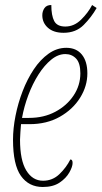

<svg xmlns="http://www.w3.org/2000/svg" viewBox="-20 -737 406 767"><path d="M151 10Q95 10 63.5 -34.5Q32 -79 32 -179Q32 -224 42 -274.5Q52 -325 70.5 -373Q89 -421 115 -460Q141 -499 174 -522.5Q207 -546 245 -546Q285 -546 307 -519Q329 -492 329 -444Q329 -393 300 -346.5Q271 -300 219 -270.5Q167 -241 98 -241H64Q63 -228 61.5 -209Q60 -190 60 -179Q60 -97 85 -56Q110 -15 152 -15Q190 -15 217.5 -41.5Q245 -68 261 -100Q270 -100 270 -86Q270 -71 257 -48Q244 -25 218 -7.5Q192 10 151 10ZM96 -266Q155 -266 201 -290.5Q247 -315 274 -355.5Q301 -396 301 -444Q301 -485 284 -503Q267 -521 241 -521Q212 -521 184.5 -498.5Q157 -476 133.5 -439Q110 -402 93 -356.5Q76 -311 68 -266ZM234 -606Q194 -606 171.5 -626Q149 -646 149 -676Q149 -692 157.5 -704.5Q166 -717 185 -717Q185 -675 196.5 -653Q208 -631 241 -631Q276 -631 304 -658.5Q332 -686 348 -717L366 -705Q345 -668 314 -637Q283 -606 234 -606Z"/></svg>

Font: Noto Serif ExtraCondensed Thin
Style: Italic
Weight: 100
Width: 2
Italic angle: -12°
Designer: Monotype Design Team
Foundry: Monotype Imaging Inc.
Version: Version 2.013